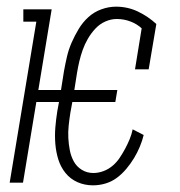

<svg xmlns="http://www.w3.org/2000/svg" viewBox="-20 -548 540 576"><path d="M259 8Q234 8 212.5 -1.5Q191 -11 176.5 -29Q162 -47 155 -69.5Q148 -92 146 -116.5Q144 -141 146 -165.5Q148 -190 152 -215L157 -242H89L49 0H9L89 -483H50V-520H135L95 -278H163L172 -335Q176 -357 181 -378.5Q186 -400 195 -420.5Q204 -441 216 -461Q228 -481 245 -496.5Q262 -512 284 -520Q306 -528 328 -528Q363 -528 393.5 -513.5Q424 -499 449 -476L426 -340H385L405 -463Q391 -476 371.5 -483.5Q352 -491 330 -491Q313 -491 296 -483.5Q279 -476 266 -462Q253 -448 243.5 -431.5Q234 -415 228 -398Q222 -381 218 -364Q214 -347 211 -329L203 -278H332L326 -242H197L191 -209Q188 -190 186 -171Q184 -152 185 -133.5Q186 -115 189.5 -97Q193 -79 201.5 -63.5Q210 -48 225.5 -38.5Q241 -29 260 -29Q275 -29 290 -34.5Q305 -40 317.5 -50.5Q330 -61 339 -74.5Q348 -88 355.5 -102Q363 -116 369 -130.5Q375 -145 378 -160L411 -143Q407 -126 399.5 -108Q392 -90 382 -73.5Q372 -57 359 -41.5Q346 -26 330.5 -14.5Q315 -3 296.5 2.5Q278 8 259 8Z"/></svg>

Font: Iosevka Curly Slab Extralight
Style: Italic
Weight: 200
Italic angle: -9°
Monospace: yes
Designer: Belleve Invis
Foundry: Belleve Invis
Version: Version 22.1.2; ttfautohint (v1.8.4)